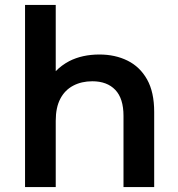

<svg xmlns="http://www.w3.org/2000/svg" viewBox="-20 -762 725 782"><path d="M82 0V-742H207V-472Q230 -496 262 -513Q315 -540 385 -540Q449 -540 499.5 -515Q550 -490 579 -438.5Q608 -387 608 -306V0H483V-290Q483 -361 449.5 -396Q416 -431 356 -431Q312 -431 278 -413Q244 -395 225.5 -359.5Q207 -324 207 -270V0Z"/></svg>

Font: Montserrat Thin SemiBold
Style: Regular
Weight: 600
Version: Version 9.000